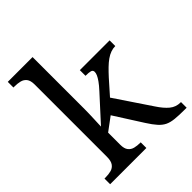

<svg xmlns="http://www.w3.org/2000/svg" viewBox="-211 -884 1008 1008"><g transform="rotate(-45 293.0 -380.0)"><path d="M18 0V-42H26Q49 -42 67.5 -47Q86 -52 97 -67.5Q108 -83 108 -114V-650Q108 -680 96.5 -694.5Q85 -709 66.5 -713.5Q48 -718 26 -718H18V-760H202V-374Q202 -361 201.5 -340Q201 -319 200 -298Q199 -277 198.5 -262.5Q198 -248 198 -248L323 -385Q345 -409 356.5 -425.5Q368 -442 373 -453.5Q378 -465 378 -474Q378 -487 366 -490.5Q354 -494 329 -494V-536H550V-494Q533 -494 516 -488Q499 -482 482 -470Q465 -458 447 -440.5Q429 -423 409 -401L339 -322L472 -124Q498 -84 523.5 -63Q549 -42 583 -42H586V0H572Q529 0 500 -3Q471 -6 451.5 -15.5Q432 -25 414.5 -44.5Q397 -64 376 -97L276 -254L202 -199V-109Q202 -80 213.5 -65.5Q225 -51 243.5 -46.5Q262 -42 284 -42H287V0Z"/></g></svg>

Font: Noto Serif Sinhala
Style: Regular
Weight: 400
Designer: Jelle Bosma - Monotype Design Team
Foundry: Monotype Imaging Inc.
Version: Version 2.006